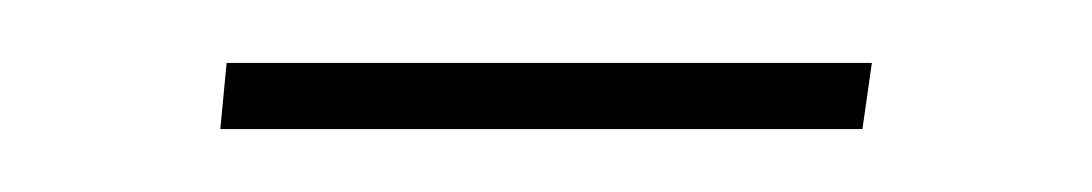

<svg xmlns="http://www.w3.org/2000/svg" viewBox="-20 -231 347 61"><path d="M52 -211H257L254 -190H50Z"/></svg>

Font: Genos Thin ExtraLight
Style: Italic
Weight: 250
Italic angle: -8°
Version: Version 1.010